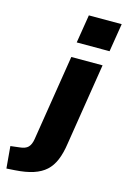

<svg xmlns="http://www.w3.org/2000/svg" viewBox="-230 -801 694 1056"><g transform="rotate(15 117.0 -272.5)"><path d="M113 -577 139 -738H326L300 -577ZM-81 193 -92 68 -42 62Q-8 59 7 43.5Q22 28 27 -3L105 -492H283L209 -27Q201 29 184.5 68.5Q168 108 140.5 133Q113 158 70.5 172Q28 186 -34 190Z"/></g></svg>

Font: Nunito Sans 12pt Black
Style: Italic
Weight: 900
Italic angle: -9°
Designer: Vernon Adams
Foundry: Vernon Adams
Version: Version 3.101;gftools[0.9.27]